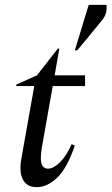

<svg xmlns="http://www.w3.org/2000/svg" viewBox="-20 -760 459 790"><path d="M131 10Q98 10 81 -11Q64 -32 64 -70Q64 -78 65 -88Q66 -98 68 -108L121 -406H47V-412L132 -450L218 -560H224L205 -450H330V-406H197L152 -152Q150 -139 149 -128.5Q148 -118 148 -110Q148 -86 156 -76Q164 -66 177 -66Q200 -66 226.5 -92Q253 -118 275 -167L288 -161Q255 -66 214.5 -28Q174 10 131 10ZM288 -553 345 -740H418Q420 -725 416.5 -708.5Q413 -692 397 -673L298 -553Z"/></svg>

Font: Spectral
Style: Italic
Weight: 400
Italic angle: -10°
Designer: Jean-Baptiste Levee
Foundry: Production Type
Version: Version 2.001